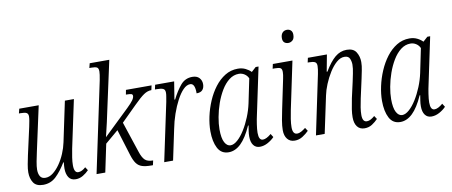

<svg xmlns="http://www.w3.org/2000/svg" viewBox="-67 -1036 3112 1322"><g transform="rotate(-10 1488.5 -375.0)"><path d="M372 10Q338 10 322.5 -14Q307 -38 307 -76Q307 -93 310 -119H306Q272 -62 234.5 -26.5Q197 9 144 9Q96 9 76.5 -20.5Q57 -50 57 -93Q57 -117 63 -149Q69 -181 75 -209L118 -402Q123 -424 126 -443Q129 -462 129 -472Q129 -491 117 -497.5Q105 -504 76 -504H64L72 -536H208L140 -223Q133 -192 126.5 -157.5Q120 -123 120 -100Q120 -72 131 -54Q142 -36 168 -36Q195 -36 220.5 -55.5Q246 -75 268.5 -107Q291 -139 307.5 -178Q324 -217 332 -256L391 -536H454L383 -202Q377 -172 372.5 -142Q368 -112 368 -88Q368 -35 397 -35Q410 -35 423 -41.5Q436 -48 449 -60L464 -37Q447 -19 423 -4.5Q399 10 372 10Z M900 7Q860 7 835.5 -1Q811 -9 796 -29.5Q781 -50 769 -88L712 -273L620 -195L579 0H518L652 -634Q656 -653 658 -669.5Q660 -686 660 -693Q660 -716 648.5 -722Q637 -728 612 -728H596L604 -760H741L671 -438Q662 -394 649.5 -338.5Q637 -283 626 -239L805 -411Q835 -440 847 -457Q859 -474 859 -487Q859 -497 850.5 -500.5Q842 -504 812 -504L818 -536H997L990 -504Q963 -504 936.5 -486Q910 -468 865 -423L758 -317L830 -100Q843 -60 861 -42.5Q879 -25 918 -25L911 7Z M1077 -406Q1080 -424 1083 -440.5Q1086 -457 1086 -469Q1086 -492 1071 -498Q1056 -504 1029 -504H1015L1022 -536H1155L1135 -412H1140Q1169 -470 1201 -507.5Q1233 -545 1283 -545Q1315 -545 1331.5 -527Q1348 -509 1348 -483Q1348 -458 1335 -443Q1322 -428 1293 -428Q1294 -498 1260 -498Q1235 -498 1211 -473.5Q1187 -449 1165 -407.5Q1143 -366 1125.5 -315.5Q1108 -265 1098 -213L1053 0H991Z M1441 10Q1389 10 1365 -36Q1341 -82 1341 -155Q1341 -203 1352.5 -256.5Q1364 -310 1386 -361.5Q1408 -413 1439.5 -454.5Q1471 -496 1511.5 -521Q1552 -546 1601 -546Q1631 -546 1654.5 -534.5Q1678 -523 1693 -507L1725 -536H1745L1676 -209Q1670 -183 1664.5 -147Q1659 -111 1659 -87Q1659 -35 1688 -35Q1712 -35 1746 -64L1761 -40Q1742 -20 1714.5 -5Q1687 10 1659 10Q1630 10 1614 -11.5Q1598 -33 1598 -72Q1598 -92 1601 -110.5Q1604 -129 1607 -148H1603Q1567 -67 1527 -28.5Q1487 10 1441 10ZM1462 -35Q1485 -35 1511 -58Q1537 -81 1561 -119.5Q1585 -158 1604 -204.5Q1623 -251 1633 -298L1668 -467Q1659 -487 1641 -498.5Q1623 -510 1602 -510Q1565 -510 1534 -486Q1503 -462 1479 -422Q1455 -382 1438.5 -335Q1422 -288 1413.5 -241Q1405 -194 1405 -156Q1405 -94 1421 -64.5Q1437 -35 1462 -35Z M1976 -660Q1959 -660 1948 -669.5Q1937 -679 1937 -700Q1937 -724 1949 -737.5Q1961 -751 1981 -751Q1997 -751 2008 -741Q2019 -731 2019 -711Q2019 -683 2005.5 -671.5Q1992 -660 1976 -660ZM1903 10Q1870 10 1851.5 -13Q1833 -36 1833 -75Q1833 -104 1839.5 -143Q1846 -182 1854 -218L1897 -424Q1900 -437 1901.5 -449.5Q1903 -462 1903 -470Q1903 -492 1892 -498Q1881 -504 1854 -504H1838L1845 -536H1982L1912 -203Q1906 -175 1901 -142Q1896 -109 1896 -85Q1896 -35 1927 -35Q1942 -35 1957 -43.5Q1972 -52 1987 -64L2002 -41Q1983 -22 1958 -6Q1933 10 1903 10Z M2391 10Q2358 10 2340 -13.5Q2322 -37 2322 -79Q2322 -104 2326.5 -134.5Q2331 -165 2340 -209L2365 -320Q2369 -340 2376.5 -375.5Q2384 -411 2384 -437Q2384 -458 2375.5 -478.5Q2367 -499 2338 -499Q2310 -499 2283 -475.5Q2256 -452 2232.5 -414.5Q2209 -377 2192 -335.5Q2175 -294 2168 -259L2113 0H2052L2139 -415Q2142 -429 2144 -444.5Q2146 -460 2146 -470Q2146 -491 2133 -497.5Q2120 -504 2093 -504H2083L2090 -536H2223L2201 -419H2206Q2244 -483 2280.5 -513.5Q2317 -544 2362 -544Q2409 -544 2428 -513.5Q2447 -483 2447 -444Q2447 -417 2440.5 -386Q2434 -355 2429 -330L2400 -198Q2393 -166 2388.5 -137Q2384 -108 2384 -84Q2384 -35 2415 -35Q2429 -35 2442.5 -42.5Q2456 -50 2470 -62L2485 -39Q2467 -20 2444 -5Q2421 10 2391 10Z M2641 10Q2589 10 2565 -36Q2541 -82 2541 -155Q2541 -203 2552.5 -256.5Q2564 -310 2586 -361.5Q2608 -413 2639.5 -454.5Q2671 -496 2711.5 -521Q2752 -546 2801 -546Q2831 -546 2854.5 -534.5Q2878 -523 2893 -507L2925 -536H2945L2876 -209Q2870 -183 2864.5 -147Q2859 -111 2859 -87Q2859 -35 2888 -35Q2912 -35 2946 -64L2961 -40Q2942 -20 2914.5 -5Q2887 10 2859 10Q2830 10 2814 -11.5Q2798 -33 2798 -72Q2798 -92 2801 -110.5Q2804 -129 2807 -148H2803Q2767 -67 2727 -28.5Q2687 10 2641 10ZM2662 -35Q2685 -35 2711 -58Q2737 -81 2761 -119.5Q2785 -158 2804 -204.5Q2823 -251 2833 -298L2868 -467Q2859 -487 2841 -498.5Q2823 -510 2802 -510Q2765 -510 2734 -486Q2703 -462 2679 -422Q2655 -382 2638.5 -335Q2622 -288 2613.5 -241Q2605 -194 2605 -156Q2605 -94 2621 -64.5Q2637 -35 2662 -35Z"/></g></svg>

Font: Noto Serif Condensed Light
Style: Italic
Weight: 300
Width: 3
Italic angle: -12°
Designer: Monotype Design Team
Foundry: Monotype Imaging Inc.
Version: Version 2.014; ttfautohint (v1.8.4.7-5d5b)